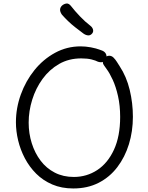

<svg xmlns="http://www.w3.org/2000/svg" viewBox="-20 -1045 838 1085"><path d="M549 -762Q566 -757 574 -747.5Q582 -738 582 -725Q582 -719 579.5 -712Q577 -705 570.5 -700Q564 -695 555.5 -693.5Q547 -692 534 -696Q521 -703 497.5 -709Q474 -715 439 -715Q369 -715 314 -683.5Q259 -652 220.5 -599Q182 -546 162 -481.5Q142 -417 142 -352Q142 -291 159.5 -235.5Q177 -180 209.5 -137Q242 -94 289.5 -69.5Q337 -45 397 -45Q470 -45 529.5 -84Q589 -123 624 -199Q659 -275 659 -384Q659 -448 647 -501.5Q635 -555 617 -594Q599 -633 583 -654Q572 -670 566.5 -677.5Q561 -685 561 -695Q561 -701 564 -707.5Q567 -714 572 -719Q577 -724 583.5 -727Q590 -730 597 -730Q611 -730 621.5 -719.5Q632 -709 640.5 -695.5Q649 -682 656 -671Q695 -612 713 -537Q731 -462 731 -385Q731 -303 708.5 -230Q686 -157 643 -100.5Q600 -44 537.5 -12Q475 20 394 20Q328 20 275.5 -2.5Q223 -25 184.5 -63.5Q146 -102 120.5 -150.5Q95 -199 82.5 -251.5Q70 -304 70 -354Q70 -434 97.5 -510.5Q125 -587 174.5 -648.5Q224 -710 291 -746.5Q358 -783 436 -783Q463 -783 493.5 -777.5Q524 -772 549 -762ZM452 -855Q428 -873 405.5 -890.5Q383 -908 364 -926.5Q345 -945 330 -962Q319 -978 319.5 -990.5Q320 -1003 330 -1013Q341 -1023 355 -1025Q369 -1027 382 -1010Q402 -984 431.5 -953Q461 -922 490 -900Q502 -891 505.5 -878.5Q509 -866 501 -856Q491 -844 478 -845Q465 -846 452 -855Z"/></svg>

Font: Playpen Sans Light
Style: Regular
Weight: 300
Designer: Laura Meseguer, Veronika Burian, José Scaglione
Foundry: TypeTogether
Version: Version 1.001